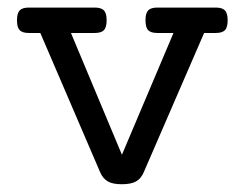

<svg xmlns="http://www.w3.org/2000/svg" viewBox="-20 -471 640 502"><path d="M55.2 -384.8Q38.6 -384.8 31.5 -392.1Q24.4 -399.4 24.4 -418Q24.4 -436.5 31.5 -443.8Q38.6 -451.2 55.2 -451.2H228Q244.6 -451.2 251.7 -443.8Q258.8 -436.5 258.8 -418Q258.8 -399.4 251.7 -392.1Q244.6 -384.8 228 -384.8H165.5L298.8 -66.4L433.6 -384.8H391.1Q374.5 -384.8 367.4 -392.1Q360.4 -399.4 360.4 -418Q360.4 -436.5 367.4 -443.8Q374.5 -451.2 391.1 -451.2H544.4Q561 -451.2 568.1 -443.8Q575.2 -436.5 575.2 -418Q575.2 -399.4 568.1 -392.1Q561 -384.8 544.4 -384.8H513.7L356 -21Q349.1 -4.4 335.9 3.2Q322.8 10.7 298.3 10.7Q273.9 10.7 261.2 2.9Q248.5 -4.9 241.7 -21L85.4 -384.8Z"/></svg>

Font: Courier Prime
Style: Regular
Weight: 400
Designer: Alan Dague-Greene
Foundry: Quote-Unquote Apps
Version: Version 1.203